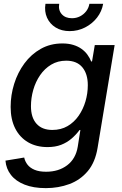

<svg xmlns="http://www.w3.org/2000/svg" viewBox="-20 -763 635 996"><path d="M217.8 212.9Q153.3 212.9 107.7 194.8Q62 176.8 36.9 144.5Q11.7 112.3 8.3 70.3L105.5 54.2Q109.9 74.7 122.8 91.3Q135.7 107.9 159.4 117.9Q183.1 127.9 219.2 127.9Q284.2 127.9 328.6 94.2Q373 60.5 383.3 -2L397 -88.9L392.6 -88.4Q374.5 -64 350.8 -43.7Q327.1 -23.4 296.9 -11.7Q266.6 0 226.6 0Q168.5 0 125.5 -25.1Q82.5 -50.3 58.8 -96.9Q35.2 -143.6 35.2 -208.5Q35.2 -269.5 53.5 -328.1Q71.8 -386.7 106.7 -434.1Q141.6 -481.4 191.4 -509.5Q241.2 -537.6 303.7 -537.6Q335.4 -537.6 360.1 -530Q384.8 -522.5 403.1 -509.3Q421.4 -496.1 433.6 -479.2Q445.8 -462.4 453.1 -443.8L457.5 -444.8L471.7 -529.3H574.7L486.3 3.4Q474.1 78.6 435.3 124.8Q396.5 170.9 339.8 191.9Q283.2 212.9 217.8 212.9ZM251.5 -88.9Q296.4 -88.9 330.6 -108.9Q364.7 -128.9 388.2 -162.8Q411.6 -196.8 423.6 -237.8Q435.5 -278.8 435.5 -321.3Q435.5 -379.9 407 -414.1Q378.4 -448.2 323.2 -448.2Q279.8 -448.2 245.6 -427.7Q211.4 -407.2 188 -373Q164.6 -338.9 152.6 -296.9Q140.6 -254.9 140.6 -211.9Q140.6 -153.3 169.4 -121.1Q198.2 -88.9 251.5 -88.9ZM341.3 -601.6Q299.3 -601.6 268.8 -620.4Q238.3 -639.2 223.9 -671.4Q209.5 -703.6 215.8 -743.2H287.1Q281.7 -710.4 300.3 -689.5Q318.8 -668.5 353 -668.5Q376 -668.5 395 -678.2Q414.1 -688 427 -704.6Q439.9 -721.2 443.8 -743.2H515.1Q508.3 -703.6 483.2 -671.4Q458 -639.2 420.9 -620.4Q383.8 -601.6 341.3 -601.6Z"/></svg>

Font: Inter 24pt Medium
Style: Italic
Weight: 500
Italic angle: -9.3988°
Designer: Rasmus Andersson
Foundry: rsms
Version: Version 4.001;git-66647c0bb